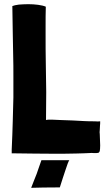

<svg xmlns="http://www.w3.org/2000/svg" viewBox="-20 -732 501 918"><path d="M230 3C278 3 316 3 344 2C371 1 391 1 403 0C414 -1 424 -1 431 0C438 0 444 0 448 -1C452 -1 455 -4 457 -10C458 -15 459 -24 459 -37C459 -49 458 -67 457 -91C456 -96 456 -103 457 -110L458 -130C459 -137 459 -145 459 -152C454 -151 444 -151 431 -152C417 -152 401 -152 384 -153C366 -154 347 -155 328 -156C308 -157 289 -157 272 -158C255 -159 240 -159 227 -160C214 -160 205 -160 200 -158V-159C200 -202 201 -246 201 -292C200 -337 200 -383 199 -429C198 -475 198 -521 198 -567V-606C198 -638 198 -670 199 -700C190 -704 177 -707 162 -709C147 -711 131 -712 115 -712C99 -712 84 -711 70 -710C56 -708 46 -706 39 -703C40 -656 40 -614 41 -576C42 -537 42 -501 43 -467C44 -433 44 -400 44 -367V-266C43 -231 42 -193 41 -153C40 -112 38 -61 36 -17V1C117 2 181 3 230 3ZM129 166C134 165 233 164 266 164C279 125 283 109 292 84C299 61 310 32 312 34H178L164 74C159 91 152 108 145 125C138 143 134 152 129 166Z"/></svg>

Font: Londrina Solid CC
Style: CC
Weight: 400
Designer: Marcelo Magalhaes
Foundry: Tipos Pereira
Version: Version 1.003;FEAKit 1.0